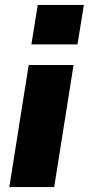

<svg xmlns="http://www.w3.org/2000/svg" viewBox="-20 -763 362 783"><path d="M108 -582 134 -743H322L296 -582ZM18 0 97 -498H280L201 0Z"/></svg>

Font: Nunito Sans 10pt Black
Style: Italic
Weight: 900
Italic angle: -9°
Designer: Vernon Adams
Foundry: Vernon Adams
Version: Version 3.101;gftools[0.9.27]